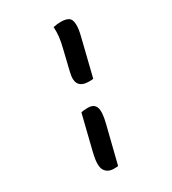

<svg xmlns="http://www.w3.org/2000/svg" viewBox="-219 -879 1038 1157"><g transform="rotate(-30 300.0 -300.5)"><path d="M338 -758Q352 -761 364.5 -762.5Q377 -764 392 -764Q434 -764 451 -746Q462 -734 463.5 -704Q465 -674 452 -624L389 -369Q384 -368 376.5 -367.5Q369 -367 359 -367Q311 -367 292.5 -393Q274 -419 288 -475L322 -616Q333 -660 336.5 -691.5Q340 -723 338 -758ZM226 -229Q236 -232 248 -233Q260 -234 273 -234Q316 -234 327.5 -202Q339 -170 320 -95L256 161Q251 162 244 162.5Q237 163 227 163Q183 163 164 131.5Q145 100 165 17Z"/></g></svg>

Font: Recursive Mn Csl St SmB
Style: Italic
Weight: 600
Italic angle: -15°
Monospace: yes
Version: Version 1.079;hotconv 1.0.112;makeotfexe 2.5.65598; ttfautoh